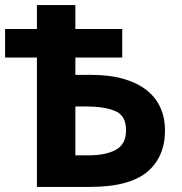

<svg xmlns="http://www.w3.org/2000/svg" viewBox="-20 -734 713 754"><path d="M0 -620H125V-714H276V-620H460V-508H276V-440H336Q411 -440 466 -424Q521 -408 557 -379Q593 -350 610.5 -310Q628 -270 628 -223Q628 -117 557.5 -58.5Q487 0 333 0H125V-508H0ZM276 -124H327Q396 -124 435.5 -146Q475 -168 475 -223Q475 -280 432.5 -298Q390 -316 315 -316H276Z"/></svg>

Font: BC Sans
Style: Bold
Weight: 700
Designer: Monotype Design Team
Province of B.C.
Foundry: Monotype Imaging Inc.
Version: Version 2.000;GOOG;noto-source:20170915:90ef993387c0